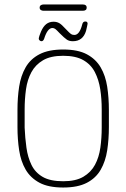

<svg xmlns="http://www.w3.org/2000/svg" viewBox="-20 -827 564 857"><path d="M466 -336Q466 -391 458.5 -440Q451 -489 429.5 -526Q408 -563 368 -584.5Q328 -606 262 -606Q197 -606 156.5 -585Q116 -564 94.5 -526.5Q73 -489 65.5 -440.5Q58 -392 58 -336V-260Q58 -205 65.5 -156Q73 -107 94.5 -70Q116 -33 156 -11.5Q196 10 262 10Q327 10 367.5 -11Q408 -32 429.5 -69.5Q451 -107 458.5 -156Q466 -205 466 -260ZM90 -257V-339Q90 -385 96 -428Q102 -471 120 -504.5Q138 -538 172 -558Q206 -578 262 -578Q318 -578 352 -558.5Q386 -539 403.5 -505Q421 -471 427.5 -428.5Q434 -386 434 -339V-257Q434 -211 428 -168Q422 -125 404 -91.5Q386 -58 352 -38Q318 -18 262 -18Q204 -18 170.5 -37.5Q137 -57 120.5 -91Q104 -125 98 -168Q92 -211 90 -257ZM371 -721Q371 -726 368.5 -728.5Q366 -731 362 -731H360Q350 -731 347 -718Q335 -671 312 -671Q303 -671 297 -675Q291 -679 273 -698Q255 -718 244 -724Q233 -730 219 -730Q200 -730 186.5 -719.5Q173 -709 163 -686Q159 -677 156 -667.5Q153 -658 153 -654Q153 -650 157 -646.5Q161 -643 165 -643Q173 -643 177 -654Q192 -702 214 -702Q221 -702 227 -697.5Q233 -693 246 -679Q268 -657 278.5 -650Q289 -643 305 -643Q350 -643 364 -689Q366 -697 368.5 -708.5Q371 -720 371 -721ZM174 -807Q167 -807 162 -803.5Q157 -800 157 -793Q157 -786 162 -782.5Q167 -779 174 -779H350Q358 -779 362.5 -782.5Q367 -786 367 -793Q367 -800 362.5 -803.5Q358 -807 350 -807Z"/></svg>

Font: Beiruti ExtraLight
Style: Regular
Weight: 250
Designer: Arlette Boutros
Foundry: Boutros
Version: Version 1.41